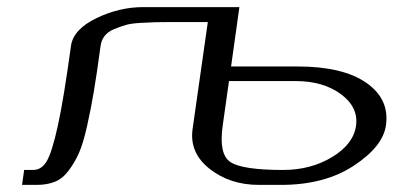

<svg xmlns="http://www.w3.org/2000/svg" viewBox="-20 -520 1165 540"><path d="M708 0Q627 0 569.8 -44.9Q512.7 -89.8 521.5 -156.2L564.5 -458H460Q431.6 -458 416.5 -457.5Q401.4 -457 375 -455.6Q348.6 -454.1 333.5 -449.7Q318.4 -445.3 300.8 -438Q283.2 -430.7 273.9 -418.5Q264.6 -406.2 262.7 -389.6Q252 -310.5 244.1 -263.7Q236.3 -216.8 225.1 -166.5Q213.9 -116.2 202.1 -89.8Q190.4 -63.5 173.3 -40.5Q156.2 -17.6 134.3 -8.8Q112.3 0 83 0H42L47.9 -42H73.2Q96.7 -42 111.3 -66.4Q126 -90.8 142.6 -166Q159.2 -241.2 179.7 -391.6Q186.5 -437.5 251 -468.8Q315.4 -500 382.8 -500H653.3L629.9 -333H817.4Q944.3 -333 1010.3 -287.1Q1076.2 -241.2 1065.4 -167Q1056.6 -107.4 974.6 -53.7Q892.6 0 770.5 0ZM606.4 -167Q594.7 -85.9 628.4 -64Q662.1 -42 776.4 -42Q854.5 -42 914.6 -78.6Q974.6 -115.2 981.4 -167Q988.3 -218.8 938.5 -255.4Q888.7 -292 811.5 -292H624Z"/></svg>

Font: okolaks
Style: RegularItalic
Weight: 500
Italic angle: -8°
Version: Version 000.6.0